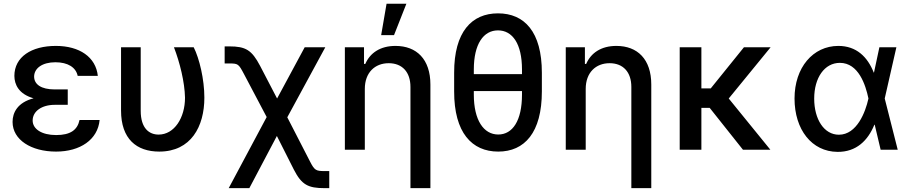

<svg xmlns="http://www.w3.org/2000/svg" viewBox="-20 -797 4846 1022"><path d="M46.9 -148.1C46.9 -52.6 146.3 9.9 278.4 9.9C406.2 9.9 500.7 -53.3 510.3 -158.4H403.4C392 -104.4 354 -78.1 278.8 -78.1C201.7 -78.1 153.8 -110.4 153.8 -155.5C153.8 -204.9 202.4 -239 271.3 -239H340.6V-321H271.3C198.9 -321 161.9 -348 161.6 -389.2C161.9 -433.2 204.5 -465.6 274.9 -465.6C341.3 -465.6 384.2 -438.2 393.5 -393.1H500.7C490.1 -493.3 403.1 -552.6 277.3 -552.6C147 -552.6 56.8 -494 56.5 -393.1C56.8 -346.9 79.9 -296.2 158.7 -273.8C73.2 -251.4 46.9 -197.4 46.9 -148.1Z M624.3 -545.5V-208.8C624.3 -57.5 706.7 9.9 827.8 9.9C996.8 9.9 1067.8 -123.9 1067.8 -277C1067.8 -375 1041.2 -485.8 1011 -545.5H905.9C937.1 -464.5 963.1 -360.1 964.8 -277C964.8 -170.1 908 -80.6 824.2 -80.6C774.9 -80.6 729 -112.9 729 -207.4V-545.5Z M1197.4 204.5H1307.2L1453.8 -73.2L1544 105.5C1585.6 186.8 1620 204.5 1708.1 204.5H1732.6V113.6H1708.1C1662.6 113.6 1654.5 110.4 1630.3 62.9L1509.2 -172.6L1711.6 -545.5H1601.9L1454.9 -272.7L1364.7 -446C1320.3 -530.5 1288.4 -550.1 1200.3 -550.1H1175.8V-459.2H1200.3C1247.2 -459.2 1250 -457 1278.4 -403.4L1399.5 -174Z M1921.9 -323.9C1921.9 -410.9 1975.9 -460.6 2049 -460.6C2121.4 -460.6 2164.8 -413 2164.8 -334.2V204.5H2271V-346.9C2271 -482.2 2197.1 -552.6 2085.2 -552.6C2003.6 -552.6 1949.6 -514.9 1924.4 -456.7H1917.6V-545.5H1815.7V0H1921.9ZM2008.9 -610.1H2077.4L2143.1 -777H2037.6Z M2864.3 -310.4V-409.8C2864.3 -627.5 2771.7 -725.9 2630.7 -725.9C2490.8 -725.9 2397 -627.1 2397.4 -409.8V-310.4C2397 -90.9 2491.8 9.9 2632.1 9.9C2772 9.9 2864.3 -90.9 2864.3 -310.4ZM2502.1 -293.3V-312.1H2758.5V-293.3C2758.5 -154.5 2708.5 -81 2632.1 -81C2554.7 -81 2502.1 -157 2502.1 -293.3ZM2502.1 -402.3V-427.2C2502.1 -562.9 2553.6 -635.3 2630.7 -635.3C2707.4 -635.3 2758.5 -564.6 2758.5 -427.2V-402.3Z M3097.7 -323.9C3097.7 -410.9 3151.6 -460.6 3224.8 -460.6C3297.2 -460.6 3340.6 -413 3340.6 -334.2V204.5H3446.7V-346.9C3446.7 -482.2 3372.9 -552.6 3261 -552.6C3179.3 -552.6 3125.4 -514.9 3100.1 -456.7H3093.4V-545.5H2991.5V0H3097.7Z M3713.4 -545.5H3598V0H3713.4V-223H3757.5L3934.7 0H4080.6L3859 -272.7L4082 -545.5H3940L3763.1 -326.3H3713.4Z M4437.9 11.4C4538 12.4 4599.8 -48.7 4634.2 -133.2H4636L4667.6 0H4758.5L4689.3 -272.7L4751.4 -545.5H4660.9L4632.1 -410.5H4631C4597.7 -494.7 4538.4 -552.6 4442.5 -552.6C4307.5 -552.6 4209.2 -437.5 4209.2 -272.7C4209.2 -106.9 4301.1 10.3 4437.9 11.4ZM4313.9 -272C4313.9 -383.5 4369 -462.4 4450.6 -462.4C4550.1 -462.4 4587.7 -344.1 4602.3 -274.1L4602.6 -272.7L4602.3 -271.3C4587 -201 4541.2 -79.9 4445.3 -79.9C4366.5 -79.9 4313.9 -161.9 4313.9 -272Z"/></svg>

Font: Magic Ui Pro Medium
Style: Regular
Weight: 500
Designer: Stefan Endress, Andreas Faust
Version: Version 1.000;FEAKit 1.0